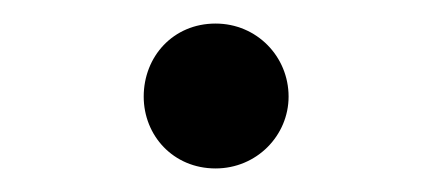

<svg xmlns="http://www.w3.org/2000/svg" viewBox="-20 -443 367 163"><path d="M163 -300C198 -300 225 -328 225 -361C225 -395 198 -423 163 -423C127 -423 102 -395 102 -361C102 -328 127 -300 163 -300Z"/></svg>

Font: Source Han Serif KR
Style: Regular
Weight: 400
Designer: Ryoko NISHIZUKA 西塚涼子 (kana & ideographs); Frank Grießhammer (Latin, Greek & Cyrillic); Wenlong ZHANG 张文龙 (bopomofo); San
Foundry: Adobe
Version: Version 2.001;hotconv 1.1.0;makeotfexe 2.6.0